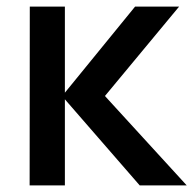

<svg xmlns="http://www.w3.org/2000/svg" viewBox="-20 -560 584 580"><path d="M176 0V-260L402 0H544L297 -270L521 -540H388L176 -280V-540H70L69.5 0Z"/></svg>

Font: Manrope SemiBold
Style: Regular
Weight: 600
Designer: Mikhail Sharanda
Foundry: Mikhail Sharanda
Version: Version 4.505